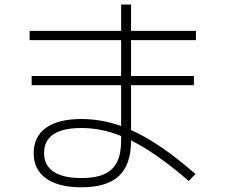

<svg xmlns="http://www.w3.org/2000/svg" viewBox="-20 -794 978 832"><path d="M126 -129.9Q126 -202.1 179.4 -240.2Q232.9 -278.3 333 -278.3Q418.9 -278.3 504.9 -248V-424.8H117.2V-464.8H504.9V-620.1H108.4V-660.2H504.9V-774.4H547.9V-660.2H829.1V-620.1H547.9V-464.8H820.3V-424.8H547.9V-230.5Q611.3 -202.1 679.9 -155.3Q748.5 -108.4 827.1 -40L797.9 -9.8Q656.7 -131.8 547.9 -185.5V-184.6Q547.9 -80.6 495.4 -31.5Q442.9 17.6 333 17.6Q233.4 17.6 179.7 -20.8Q126 -59.1 126 -129.9ZM332 -22.5Q393.6 -22.5 431.4 -39.3Q469.2 -56.2 487.1 -91.8Q504.9 -127.4 504.9 -184.6V-204.6Q419.4 -239.3 333 -239.3Q252 -239.3 211.4 -211.9Q170.9 -184.6 170.9 -130.9Q170.9 -78.1 211.7 -50.3Q252.4 -22.5 332 -22.5Z"/></svg>

Font: Pretendard ExtraLight
Style: Regular
Weight: 200
Designer: Base glyphs from Inter by Rasmus Andersson; Hangeul glyphs from Noto Sans CJK(Source Han Sans) by Jang Soo-young and Kan
Foundry: Kil Hyung-jin
Version: Version 1.309